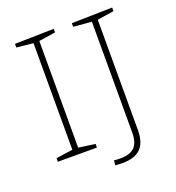

<svg xmlns="http://www.w3.org/2000/svg" viewBox="-146 -809 964 1053"><g transform="rotate(-20 336.5 -282.5)"><path d="M286 -672 181 -656 189 -666V-27L181 -36L286 -21V0H58V-21L163 -36L155 -27V-666L164 -656L58 -667V-688L286 -693ZM390 -688 627 -693V-672L522 -656L530 -667V-14Q530 24 521 51Q512 78 494 95Q476 112 450 120Q424 128 390 128Q379 128 368.5 127.5Q358 127 347 126L350 98Q359 99 367.5 99.5Q376 100 386 100Q444 100 470 73.5Q496 47 496 -11V-667L505 -657L390 -667Z"/></g></svg>

Font: Bitter Thin ExtraLight
Style: Regular
Weight: 250
Version: Version 2.002